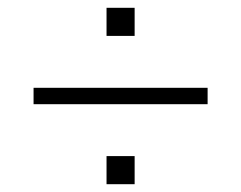

<svg xmlns="http://www.w3.org/2000/svg" viewBox="-20 -581 618 492"><path d="M66 -314V-356H512V-314ZM253 -109V-181H325V-109ZM253 -489V-561H325V-489Z"/></svg>

Font: Oxanium ExtraLight ExtraLight
Style: Regular
Weight: 250
Version: Version 2.000